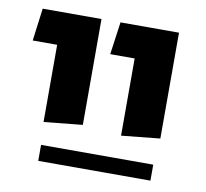

<svg xmlns="http://www.w3.org/2000/svg" viewBox="-62 -633 674 627"><g transform="rotate(10 275.5 -320.0)"><path d="M98 -202V-458H17L31 -566H226V-215ZM355 -202V-458H274L289 -566H483V-215ZM103 -74V-127H475V-74Z"/></g></svg>

Font: FiraGO Medium
Style: Regular
Weight: 500
Designer: bBox Type
Foundry: bBox Type GmbH
Version: Version 1.001;PS 001.001;hotconv 1.0.88;makeotf.lib2.5.64775